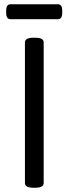

<svg xmlns="http://www.w3.org/2000/svg" viewBox="-20 -879 322 901"><path d="M145 -702Q185 -702 185 -680V-20Q185 2 145 2H137Q97 2 97 -20V-680Q97 -702 137 -702ZM252 -859Q272 -859 272 -829V-819Q272 -789 252 -789H29Q9 -789 9 -819V-829Q9 -859 29 -859Z"/></svg>

Font: Asap VF Beta
Style: Regular
Weight: 400
Designer: Pablo Cosgaya
Foundry: Pablo Cosgaya
Version: Version 1.007